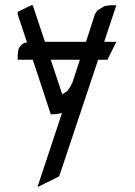

<svg xmlns="http://www.w3.org/2000/svg" viewBox="-20 -432 512 726"><path d="M46.9 -206.1V-223.1L48.8 -240.2L50.8 -249L56.2 -256.8L64.9 -266.1L73.2 -270L82 -272L46.9 -377.9V-387.2L98.1 -412.1H104L149.9 -273.9H305.2L338.9 -377.9L347.2 -391.1L352.1 -395L365.2 -402.8L374 -408.2L381.8 -410.2L398.9 -412.1H419.9L374 -273.9H419.9L386.2 -206.1H351.1L205.1 231L202.1 235.8L125 273.9H122.1L212.9 0L213.9 -4.9L202.1 -2L184.1 0H171.9L104 -206.1ZM171.9 -206.1 214.8 -77.1 215.8 -75.2 217.8 -77.1 231.9 -85.9 235.8 -89.8 245.1 -103 253.9 -120.1 282.2 -206.1Z"/></svg>

Font: Petahja
Style: Regular
Weight: 400
Designer: T. Christopher White
Version: Version 1.1